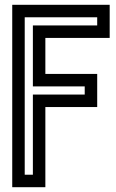

<svg xmlns="http://www.w3.org/2000/svg" viewBox="-20 -780 484 800"><path d="M31 -760H437V-622H169V-472H385V-334H169V0H31ZM83 -52H117V-386H333V-420H117V-674H385V-708H83Z"/></svg>

Font: Aurach Bi
Style: Regular
Weight: 400
Designer: Peter Wiegel
Foundry: Peter Wiegel
Version: Version 1.002